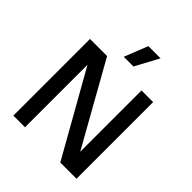

<svg xmlns="http://www.w3.org/2000/svg" viewBox="-251 -1093 1247 1247"><g transform="rotate(45 372.5 -469.5)"><path d="M384 -939H496L409 -777H320ZM556 -141V-704H663V0H514L190 -574V0H83V-704H240Z"/></g></svg>

Font: CBA Beacon Sans Bold
Style: Regular
Weight: 700
Designer: Wei Huang
Foundry: Wei Huang
Version: Version 1.002